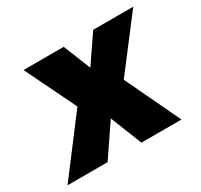

<svg xmlns="http://www.w3.org/2000/svg" viewBox="-112 -644 824 788"><g transform="rotate(-30 300.0 -250.0)"><path d="M291 -148.9 189.9 0H0L196.8 -259.8L80.1 -500H270.5L322.3 -371.1L410.2 -500H600.1L416.5 -259.8L540 0H350.1Z"/></g></svg>

Font: Fivo Sans Heavy
Style: Regular
Weight: 900
Designer: Alexander Slobzheninov
Foundry: Alexander Slobzheninov
Version: 1.0